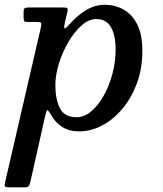

<svg xmlns="http://www.w3.org/2000/svg" viewBox="-57 -552 697 822"><path d="M67 -520H211Q228.5 -520 231.5 -516.8Q234.5 -513.5 231 -498L221 -457.5Q216 -437.5 218.8 -431.8Q221.5 -426 240 -447.5Q271.5 -483.5 310 -507.5Q348.5 -531.5 391.5 -531.5Q435 -531.5 471.5 -511.5Q508 -491.5 530.2 -448.2Q552.5 -405 552.5 -334Q552.5 -258 529 -195Q505.5 -132 466.5 -85.8Q427.5 -39.5 379.5 -14.5Q331.5 10.5 282.5 10.5Q239 10.5 209.8 -8.2Q180.5 -27 162 -59.5Q149.5 -80.5 145.8 -80.5Q142 -80.5 136.5 -56L73 226.5Q70 239 66 244.5Q62 250 46.5 250H-18.5Q-34 250 -36 245.5Q-38 241 -35.5 229.5L117.5 -432.5Q120.5 -446 119.5 -452Q118.5 -458 100 -458H61Q49 -458 46.5 -462.2Q44 -466.5 44 -479V-499.5Q44 -513.5 48.8 -516.8Q53.5 -520 67 -520ZM180 -187Q180 -127 199.5 -88.5Q219 -50 271.5 -50Q303.5 -50 333.2 -75Q363 -100 386.8 -142Q410.5 -184 424.2 -235.5Q438 -287 438 -340Q438 -401 418 -435.8Q398 -470.5 355 -470.5Q323.5 -470.5 292.5 -443.2Q261.5 -416 236 -372.5Q210.5 -329 195.2 -280Q180 -231 180 -187Z"/></svg>

Font: Besley* Medium
Style: Italic
Weight: 500
Italic angle: -13°
Designer: Owen Earl
Foundry: indestructible type*
Version: Version 3.000; ttfautohint (v1.8.3)